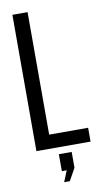

<svg xmlns="http://www.w3.org/2000/svg" viewBox="-97 -746 531 971"><g transform="rotate(-10 168.5 -260.5)"><path d="M40 0V-700H118V-71H318V0ZM174 122H149V35H215V116L180 179H151Z"/></g></svg>

Font: Adderley Regular
Style: Regular
Weight: 400
Designer: gorohovskiy
Version: Version 1.003 November 13, 2017